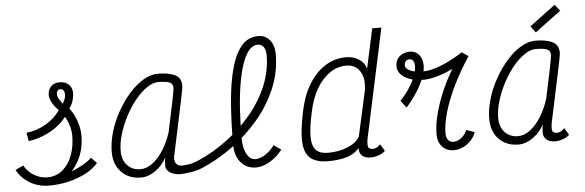

<svg xmlns="http://www.w3.org/2000/svg" viewBox="-52 -1025 3705 1216"><g transform="rotate(-5 1800.0 -417.0)"><path d="M217 14Q149 14 95.5 -17.5Q42 -49 12 -103L63 -127Q85 -87 125.5 -63Q166 -39 209 -39Q266 -39 306.5 -73Q347 -107 368 -163.5Q389 -220 389 -287Q389 -321 379 -354Q369 -387 353 -411Q327 -376 288 -348Q249 -320 203 -302Q157 -284 111 -278L102 -332Q166 -338 225 -372Q284 -406 318 -457Q292 -482 277 -510Q262 -538 263 -558Q263 -590 282.5 -611Q302 -632 338 -632Q375 -632 396.5 -611Q418 -590 418 -556Q418 -537 410.5 -510.5Q403 -484 386 -461Q413 -427 430 -378.5Q447 -330 447 -283Q447 -218 426.5 -163Q406 -108 366 -64Q388 -72 412.5 -84Q437 -96 459.5 -110.5Q482 -125 495 -139L530 -102Q501 -68 451.5 -41.5Q402 -15 341.5 -0.5Q281 14 217 14ZM347 -495Q358 -513 362 -527Q366 -541 366 -552Q366 -569 359.5 -578Q353 -587 339 -588Q328 -588 321.5 -580.5Q315 -573 315 -560Q315 -544 323.5 -529Q332 -514 347 -495Z M1171 -62 1192 -13Q1157 2 1116 8Q1075 14 1048 14Q1027 14 1006 6.5Q985 -1 972 -14.5Q959 -28 959 -46Q959 -63 960.5 -79Q962 -95 966 -103Q938 -50 892.5 -18Q847 14 800 14Q749 14 710.5 -8Q672 -30 650.5 -69.5Q629 -109 629 -162Q629 -224 648.5 -290Q668 -356 702.5 -417Q737 -478 779.5 -526.5Q822 -575 869.5 -603.5Q917 -632 963 -632Q1029 -632 1070 -613Q1111 -594 1111 -542Q1111 -538 1109 -525Q1107 -512 1101.5 -485Q1096 -458 1086 -409.5Q1076 -361 1059.5 -285Q1043 -209 1020 -99Q1016 -72 1028 -55.5Q1040 -39 1067 -39Q1079 -39 1105.5 -42.5Q1132 -46 1171 -62ZM802 -39Q840 -39 877.5 -66.5Q915 -94 946.5 -143.5Q978 -193 999 -257Q1024 -373 1039 -446.5Q1054 -520 1054 -536Q1054 -561 1032 -570Q1010 -579 961 -579Q926 -579 888 -553Q850 -527 814 -483Q778 -439 749.5 -384.5Q721 -330 703.5 -273Q686 -216 686 -163Q686 -108 718 -73.5Q750 -39 802 -39ZM1532 14Q1472 14 1435.5 -29Q1399 -72 1399 -142Q1399 -295 1409.5 -418.5Q1420 -542 1445 -630.5Q1470 -719 1512 -766.5Q1554 -814 1616 -814Q1663 -814 1690.5 -780Q1718 -746 1718 -691Q1718 -579 1675.5 -476.5Q1633 -374 1559.5 -286Q1486 -198 1391.5 -128Q1297 -58 1192 -13L1171 -62Q1267 -104 1354.5 -169Q1442 -234 1511 -316Q1580 -398 1620 -493Q1660 -588 1660 -691Q1660 -722 1646.5 -741Q1633 -760 1608 -760Q1578 -760 1554 -732Q1530 -704 1511.5 -652Q1493 -600 1480.5 -527.5Q1468 -455 1462 -366Q1456 -277 1456 -174Q1457 -114 1478 -76.5Q1499 -39 1533 -39Q1562 -39 1596 -61Q1630 -83 1654 -117L1700 -85Q1667 -41 1620.5 -13.5Q1574 14 1532 14Z M2280 -39Q2291 -39 2303.5 -45.5Q2316 -52 2326 -64L2353 -20Q2339 -5 2313 4.5Q2287 14 2260 14Q2226 14 2207 -2Q2188 -18 2188 -53Q2162 -18 2112 -2Q2062 14 1991 14Q1917 14 1879 -16.5Q1841 -47 1836.5 -118Q1832 -189 1858 -312Q1877 -408 1919.5 -480Q1962 -552 2023.5 -592Q2085 -632 2159 -632Q2207 -632 2242 -608.5Q2277 -585 2286 -548L2341 -800H2399L2249 -99Q2245 -72 2249 -55.5Q2253 -39 2280 -39ZM1994 -39Q2066 -39 2122 -63.5Q2178 -88 2197 -126L2261 -416Q2271 -490 2242.5 -534.5Q2214 -579 2156 -579Q2098 -579 2049 -544.5Q2000 -510 1965 -448.5Q1930 -387 1913 -304Q1891 -204 1892 -146Q1893 -88 1918.5 -63.5Q1944 -39 1994 -39Z M2514 -281 2479 -327Q2529 -379 2559.5 -437.5Q2590 -496 2590 -539Q2590 -559 2582 -571.5Q2574 -584 2558 -584Q2545 -584 2535.5 -575Q2526 -566 2526 -551Q2526 -526 2557.5 -513Q2589 -500 2640 -500Q2670 -500 2711.5 -512Q2753 -524 2800 -547Q2847 -570 2893 -599L2933 -571Q2877 -487 2834.5 -400.5Q2792 -314 2768.5 -235.5Q2745 -157 2745 -96Q2745 -71 2757.5 -55Q2770 -39 2791 -39Q2817 -39 2841.5 -58Q2866 -77 2878 -107L2930 -88Q2919 -58 2897 -35Q2875 -12 2847 1Q2819 14 2789 14Q2744 14 2716 -16Q2688 -46 2688 -95Q2688 -152 2705 -219.5Q2722 -287 2752.5 -359.5Q2783 -432 2824 -500Q2776 -476 2725.5 -461.5Q2675 -447 2638 -447Q2564 -447 2518.5 -475Q2473 -503 2473 -549Q2473 -585 2498 -608.5Q2523 -632 2565 -632Q2601 -632 2623 -605.5Q2645 -579 2645 -536Q2645 -504 2629 -461.5Q2613 -419 2583.5 -372.5Q2554 -326 2514 -281Z M3497 -64 3524 -20Q3510 -5 3484 4.5Q3458 14 3431 14Q3399 14 3379 -2.5Q3359 -19 3359 -46Q3359 -63 3360.5 -79Q3362 -95 3366 -103Q3338 -50 3292.5 -18Q3247 14 3200 14Q3149 14 3110.5 -8Q3072 -30 3050.5 -69.5Q3029 -109 3029 -162Q3029 -224 3048.5 -290Q3068 -356 3102.5 -417Q3137 -478 3179.5 -526.5Q3222 -575 3269.5 -603.5Q3317 -632 3363 -632Q3429 -632 3470 -613Q3511 -594 3511 -542Q3511 -538 3509 -525Q3507 -512 3501.5 -485Q3496 -458 3486 -409.5Q3476 -361 3459.5 -285Q3443 -209 3420 -99Q3416 -72 3419.5 -55.5Q3423 -39 3451 -39Q3462 -39 3474.5 -45.5Q3487 -52 3497 -64ZM3202 -39Q3240 -39 3277.5 -66.5Q3315 -94 3346.5 -143.5Q3378 -193 3399 -257Q3424 -373 3439 -446.5Q3454 -520 3454 -536Q3454 -561 3432 -570Q3410 -579 3361 -579Q3326 -579 3288 -553Q3250 -527 3214 -483Q3178 -439 3149.5 -384.5Q3121 -330 3103.5 -273Q3086 -216 3086 -163Q3086 -108 3118 -73.5Q3150 -39 3202 -39ZM3371 -684 3340 -725 3505 -848 3536 -807Z"/></g></svg>

Font: Victor Mono Thin ExtraLight
Style: Italic
Weight: 250
Italic angle: -12°
Monospace: yes
Version: Version 1.561;gftools[0.9.30]